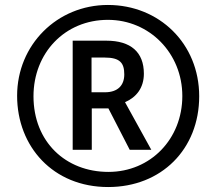

<svg xmlns="http://www.w3.org/2000/svg" viewBox="-20 -837 871 774"><path d="M416 -83C631 -83 783 -236 783 -449C783 -661 622 -817 415 -817C210 -817 49 -656 49 -451C49 -246 194 -83 416 -83ZM417 -144C245 -144 115 -265 115 -449C115 -623 241 -757 415 -757C583 -757 715 -622 715 -450C715 -277 587 -144 417 -144ZM273 -233H350V-400H417L503 -233H590L484 -425C530 -445 560 -483 560 -540C560 -627 507 -673 409 -673H273ZM403 -465H349V-605H402C464 -605 481 -583 481 -537C481 -493 455 -465 403 -465Z"/></svg>

Font: Noto Sans Kannada UI Condensed
Style: Bold
Weight: 700
Width: 3
Designer: Jelle Bosma - Monotype Design Team
Foundry: Monotype Imaging Inc.
Version: Version 2.005